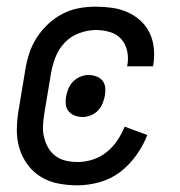

<svg xmlns="http://www.w3.org/2000/svg" viewBox="-20 -548 540 576"><path d="M212 8Q183 8 154.5 2.5Q126 -3 102.5 -17.5Q79 -32 62.5 -54.5Q46 -77 38 -104Q30 -131 30.5 -160.5Q31 -190 36 -219L56 -339Q60 -364 68 -388.5Q76 -413 90.5 -435.5Q105 -458 125 -476.5Q145 -495 168.5 -507Q192 -519 217 -523.5Q242 -528 267 -528Q292 -528 316.5 -524.5Q341 -521 362.5 -511.5Q384 -502 401.5 -486Q419 -470 429 -449Q439 -428 441.5 -403.5Q444 -379 440 -354L439 -349H361L362 -352Q366 -374 361.5 -395Q357 -416 343.5 -431Q330 -446 309.5 -452Q289 -458 268 -458Q243 -458 217.5 -448.5Q192 -439 174 -420Q156 -401 146.5 -376.5Q137 -352 133 -328L113 -208Q110 -190 109 -172Q108 -154 112 -137Q116 -120 124.5 -105Q133 -90 146.5 -80Q160 -70 177 -66Q194 -62 213 -62Q235 -62 257.5 -69Q280 -76 299 -91Q318 -106 331.5 -126Q345 -146 354 -168L422 -143Q410 -112 389 -82.5Q368 -53 340.5 -32Q313 -11 279 -1.5Q245 8 212 8ZM228 -197Q216 -197 205 -201Q194 -205 186.5 -213.5Q179 -222 177.5 -233.5Q176 -245 178 -257Q180 -269 185 -281.5Q190 -294 199.5 -303.5Q209 -313 221 -318Q233 -323 245 -323Q257 -323 268.5 -319Q280 -315 287 -306.5Q294 -298 295.5 -286.5Q297 -275 295 -263Q293 -251 288 -238.5Q283 -226 274 -216.5Q265 -207 252.5 -202Q240 -197 228 -197Z"/></svg>

Font: Iosevka Curly
Style: Italic
Weight: 400
Italic angle: -9°
Monospace: yes
Designer: Belleve Invis
Foundry: Belleve Invis
Version: Version 22.1.2; ttfautohint (v1.8.4)